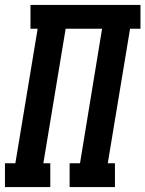

<svg xmlns="http://www.w3.org/2000/svg" viewBox="-39 -755 587 775"><path d="M-19 0V-96H23L113 -639H84V-735H528V-639H486L396 -96H425V0H242V-96H284L373 -639H226L136 -96H164V0Z"/></svg>

Font: Iosevka Slab
Style: Bold Italic
Weight: 700
Italic angle: -9°
Monospace: yes
Designer: Belleve Invis
Foundry: Belleve Invis
Version: Version 11.1.0; ttfautohint (v1.8.3)